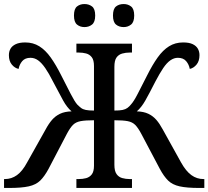

<svg xmlns="http://www.w3.org/2000/svg" viewBox="-20 -930 1031 950"><path d="M0 0V-44H4Q37 -44 64 -63.5Q91 -83 114 -126L206 -290Q221 -318 237.5 -337Q254 -356 277 -367Q300 -378 334 -379Q311 -399 292.5 -432.5Q274 -466 242 -527Q222 -567 204 -593Q186 -619 168.5 -631.5Q151 -644 131 -644Q104 -644 90 -627.5Q76 -611 72 -589Q53 -593 38.5 -610.5Q24 -628 24 -657Q24 -675 32 -689Q40 -703 58 -711.5Q76 -720 105 -720Q144 -720 174.5 -701Q205 -682 231 -645.5Q257 -609 283 -557Q311 -502 330 -465Q349 -428 362 -413Q372 -403 381 -396Q390 -389 404.5 -386Q419 -383 445 -383V-603Q445 -633 434 -647Q423 -661 406 -665.5Q389 -670 369 -670H358V-714H633V-670H622Q602 -670 584.5 -665Q567 -660 556.5 -645.5Q546 -631 546 -599V-383Q572 -383 586.5 -386Q601 -389 610.5 -396Q620 -403 628 -413Q642 -428 661 -465Q680 -502 708 -557Q734 -609 760 -645.5Q786 -682 816.5 -701Q847 -720 886 -720Q916 -720 933.5 -711.5Q951 -703 959 -689Q967 -675 967 -657Q967 -628 952.5 -610.5Q938 -593 919 -589Q915 -611 901 -627.5Q887 -644 860 -644Q841 -644 823 -631.5Q805 -619 787.5 -593Q770 -567 749 -527Q718 -466 699 -432.5Q680 -399 657 -379Q691 -378 714 -367Q737 -356 753.5 -337Q770 -318 785 -290L876 -126Q900 -83 927 -63.5Q954 -44 987 -44H991V0H966Q904 0 868.5 -8Q833 -16 812 -36.5Q791 -57 771 -94L679 -268Q663 -298 649 -312Q635 -326 612 -330.5Q589 -335 546 -335V-115Q546 -84 556.5 -69Q567 -54 584.5 -49Q602 -44 622 -44H633V0H358V-44H369Q389 -44 406 -48.5Q423 -53 434 -67Q445 -81 445 -110V-335Q402 -335 378.5 -330.5Q355 -326 341 -312Q327 -298 311 -268L220 -94Q200 -57 179 -36.5Q158 -16 122.5 -8Q87 0 25 0ZM592 -796Q569 -796 554 -808.5Q539 -821 539 -853Q539 -886 554 -898Q569 -910 592 -910Q613 -910 628.5 -898Q644 -886 644 -853Q644 -821 628.5 -808.5Q613 -796 592 -796ZM398 -796Q376 -796 361 -808.5Q346 -821 346 -853Q346 -886 361 -898Q376 -910 398 -910Q420 -910 435.5 -898Q451 -886 451 -853Q451 -821 435.5 -808.5Q420 -796 398 -796Z"/></svg>

Font: ET Text
Style: Regular
Weight: 470
Designer: Monotype Design Team
Foundry: Monotype Imaging Inc.
Version: Version 2.009